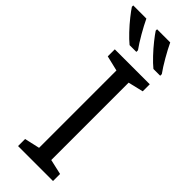

<svg xmlns="http://www.w3.org/2000/svg" viewBox="-358 -973 1002 1002"><g transform="rotate(45 142.5 -472.0)"><path d="M298 0H40V-52L124 -71V-642L40 -662V-714H298V-662L214 -642V-71L298 -52ZM219 -944Q235 -910 259.5 -867.5Q284 -825 305 -796V-784H255Q233 -802 206 -830.5Q179 -859 156 -888Q133 -917 122 -934V-944ZM43 -944Q59 -910 83.5 -867.5Q108 -825 129 -796V-784H79Q57 -802 30 -830.5Q3 -859 -20 -888Q-43 -917 -54 -934V-944Z"/></g></svg>

Font: Noto Sans Living
Style: Regular
Weight: 400
Designer: Monotype Design Team
Foundry: Monotype Imaging Inc.
Version: Version 2.013; ttfautohint (v1.8.4.7-5d5b)